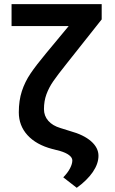

<svg xmlns="http://www.w3.org/2000/svg" viewBox="-20 -727 558 932"><path d="M473.6 -632.8 301.8 -416Q259.3 -362.8 238.3 -332.3Q217.3 -301.8 205.3 -269Q193.4 -236.3 193.4 -197.3Q193.4 -164.6 214.4 -140.6Q235.4 -116.7 273.4 -105.5L320.3 -90.8Q386.2 -72.8 422.1 -41.3Q458 -9.8 458 29.3Q458 67.9 430.4 108.2Q402.8 148.4 352.5 184.6L287.1 133.8Q309.1 111.3 320.1 89.8Q331.1 68.4 331.1 51.8Q331.1 38.1 315.4 26.1Q299.8 14.2 271.5 5.9L233.4 -3.9Q155.8 -24.4 113.5 -70.8Q71.3 -117.2 71.3 -181.6Q71.3 -239.3 86.2 -284.7Q101.1 -330.1 128.2 -370.1Q155.3 -410.2 204.1 -468.8L313.5 -600.6H36.1V-707H473.6Z"/></svg>

Font: Pretendard Std SemiBold
Style: Regular
Weight: 600
Designer: Base glyphs from Inter by Rasmus Andersson; Hangeul glyphs from Noto Sans CJK(Source Han Sans) by Jang Soo-young and Kan
Foundry: Kil Hyung-jin
Version: Version 1.309